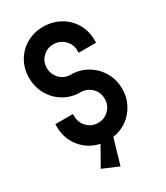

<svg xmlns="http://www.w3.org/2000/svg" viewBox="-220 -814 937 1086"><g transform="rotate(-30 249.0 -271.5)"><path d="M130 136 200 13Q126 -3 80 -60Q34 -117 34 -195V-211H149V-196Q149 -154 178 -125Q207 -96 248 -96Q290 -96 319 -125Q348 -154 348 -195Q348 -238 319 -267Q290 -296 248 -296Q189 -296 140.5 -324.5Q92 -353 64 -402.5Q36 -452 36 -512Q36 -571 64 -619.5Q92 -668 140.5 -695.5Q189 -723 248 -723Q309 -723 358.5 -695.5Q408 -668 436 -619.5Q464 -571 464 -512V-495H350V-511Q350 -551 320.5 -579.5Q291 -608 249 -608Q208 -608 179.5 -579.5Q151 -551 151 -511Q151 -468 179.5 -439Q208 -410 249 -410Q308 -410 356.5 -381.5Q405 -353 433.5 -304Q462 -255 462 -195Q462 -142 438.5 -96.5Q415 -51 374 -21.5Q333 8 282 15L234 180Z"/></g></svg>

Font: Lineal Medium
Style: Regular
Weight: 600
Designer: Created by Frank Adebiaye with contributions from Anton Moglia & Ariel Martín Pérez
Created by Frank ADEBIAYE with FontF
Foundry: Velvetyne Type Foundry
Version: Version 2.000